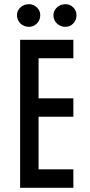

<svg xmlns="http://www.w3.org/2000/svg" viewBox="-20 -896 430 916"><path d="M76 -706H330V-618H164V-427H330V-339H164V-88H330V0H76ZM235 -824Q235 -845 251.5 -860.5Q268 -876 292 -876Q314 -876 329.5 -860.5Q345 -845 345 -824Q345 -800 329.5 -784Q314 -768 292 -768Q268 -768 251.5 -784Q235 -800 235 -824ZM61 -824Q61 -845 77.5 -860.5Q94 -876 118 -876Q140 -876 156 -860.5Q172 -845 172 -824Q172 -800 156 -784Q140 -768 118 -768Q94 -768 77.5 -784Q61 -800 61 -824Z"/></svg>

Font: Lineal
Style: Regular
Weight: 400
Designer: Created by Frank Adebiaye with contributions from Anton Moglia & Ariel Martín Pérez
Created by Frank ADEBIAYE with FontF
Foundry: Velvetyne Type Foundry
Version: Version 2.000